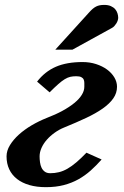

<svg xmlns="http://www.w3.org/2000/svg" viewBox="-20 -754 506 786"><path d="M459 -398.9Q459 -373 443.8 -351.3Q428.7 -329.6 400.6 -309.8Q372.6 -290 332.5 -271.2Q292.5 -252.4 242.2 -231.9Q221.7 -223.6 203.4 -210.4Q185.1 -197.3 171.4 -181.6Q157.7 -166 149.9 -148.4Q142.1 -130.9 142.1 -113.8Q142.1 -102.1 143.8 -89.6Q145.5 -77.1 150.1 -67.4Q154.8 -57.6 163.3 -51.3Q171.9 -44.9 186 -44.9Q204.1 -44.9 221.2 -49.1Q238.3 -53.2 255.9 -63.2Q273.4 -73.2 292.5 -89.4Q311.5 -105.5 334 -128.9L396 -101.1Q374.5 -76.7 351.3 -55.9Q328.1 -35.2 301 -20Q273.9 -4.9 241.2 3.7Q208.5 12.2 168 12.2Q130.4 12.2 100.6 3.7Q70.8 -4.9 49.8 -21.2Q28.8 -37.6 17.8 -61Q6.8 -84.5 6.8 -113.8Q6.8 -137.2 20.8 -159.9Q34.7 -182.6 57.4 -203.1Q80.1 -223.6 109.6 -241Q139.2 -258.3 170.9 -271Q207 -284.7 235.6 -300.3Q264.2 -315.9 284.2 -332.3Q304.2 -348.6 314.7 -365.5Q325.2 -382.3 325.2 -398.9V-414.6Q325.2 -422.4 322.5 -428.5Q319.8 -434.6 312.7 -438.2Q305.7 -441.9 292 -441.9Q278.8 -441.9 267.8 -439.5Q256.8 -437 244.9 -429.7Q232.9 -422.4 218.3 -409.4Q203.6 -396.5 183.1 -376L131.8 -419.9Q164.1 -461.4 208.7 -480.7Q253.4 -500 317.9 -500Q347.7 -500 373.3 -491.7Q398.9 -483.4 418 -469.5Q437 -455.6 448 -437.3Q459 -418.9 459 -398.9ZM463.9 -681.2Q463.9 -676.3 461.9 -670.2Q460 -664.1 456.3 -658.2Q452.6 -652.3 448 -647.2Q443.4 -642.1 437.5 -639.2L276.9 -550.8H206.5L343.8 -702.1Q352.1 -711.4 359.1 -717.5Q366.2 -723.6 373.5 -727.3Q380.9 -731 388.7 -732.4Q396.5 -733.9 406.7 -733.9Q422.9 -733.9 433.8 -729Q444.8 -724.1 451.4 -716.6Q458 -709 460.9 -699.5Q463.9 -689.9 463.9 -681.2Z"/></svg>

Font: Charis SIL CyrE
Style: Bold Italic
Weight: 700
Italic angle: -11°
Foundry: SIL International
Version: Version 5.000